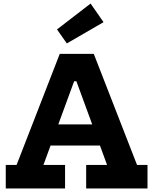

<svg xmlns="http://www.w3.org/2000/svg" viewBox="-20 -1063 864 1083"><path d="M618.5 -361.5V-242H199V-361.5ZM753 -132.5H812V0H466V-132.5H584L380.5 -687.5L456.5 -604.5H358.5L428.5 -687.5L225 -132.5H347V0H12.5V-132.5H73.5L317 -759H509ZM491 -1043 564 -938 357 -818 301.5 -897Z"/></svg>

Font: Hepta Slab
Style: Bold
Weight: 700
Designer: Michael LaGattuta
Foundry: Michael LaGattuta
Version: Version 1.100